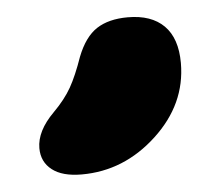

<svg xmlns="http://www.w3.org/2000/svg" viewBox="-33 -874 357 333"><g transform="rotate(-5 146.0 -707.5)"><path d="M97.2 -575.2Q63.5 -575.2 45.7 -589.1Q27.8 -603 27.8 -627Q27.8 -656.7 58.1 -687Q78.1 -707 89.4 -726.8Q100.6 -746.6 111.8 -778.8Q125 -812.5 146 -826.2Q167 -839.8 200.2 -839.8Q241.2 -839.8 263.2 -817.9Q285.2 -795.9 285.2 -752.9Q285.2 -681.2 228 -628.2Q170.9 -575.2 97.2 -575.2Z"/></g></svg>

Font: Shantell Sans Bouncy
Style: Regular
Weight: 800
Designer: Stephen Nixon, Anya Danilova, Shantell Martin
Foundry: Arrow Type
Version: Version 1.006;[9816181b4]